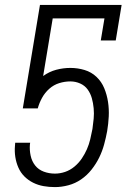

<svg xmlns="http://www.w3.org/2000/svg" viewBox="-20 -755 540 783"><path d="M204 8Q180 8 157.5 4Q135 0 115 -10Q95 -20 79.5 -35.5Q64 -51 55 -71.5Q46 -92 42.5 -114.5Q39 -137 41 -160L42 -173H103L102 -166Q100 -143 105 -120Q110 -97 123.5 -80Q137 -63 158.5 -55Q180 -47 204 -47Q225 -47 245.5 -54Q266 -61 283.5 -75.5Q301 -90 313.5 -108.5Q326 -127 334.5 -146.5Q343 -166 348 -187Q353 -208 357 -229Q360 -250 362 -271Q364 -292 362 -313.5Q360 -335 354.5 -354.5Q349 -374 337.5 -390Q326 -406 307 -414.5Q288 -423 267 -423Q244 -423 221.5 -416Q199 -409 181 -393Q163 -377 151.5 -356Q140 -335 134 -313H73L143 -735H476L452 -590H391L406 -680H195L156 -445Q181 -463 209.5 -470.5Q238 -478 267 -478Q297 -478 325 -469.5Q353 -461 373.5 -441.5Q394 -422 405 -395.5Q416 -369 420.5 -339.5Q425 -310 423.5 -280Q422 -250 417 -220Q412 -193 404.5 -165.5Q397 -138 384.5 -112.5Q372 -87 353.5 -63.5Q335 -40 311 -23.5Q287 -7 259 0.5Q231 8 204 8Z"/></svg>

Font: Iosevka Curly Slab LtObl
Style: Regular
Weight: 300
Italic angle: -9°
Monospace: yes
Designer: Belleve Invis
Foundry: Belleve Invis
Version: Version 11.0.0; ttfautohint (v1.8.3)